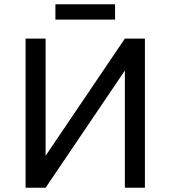

<svg xmlns="http://www.w3.org/2000/svg" viewBox="-20 -881 800 901"><path d="M100 0V-700H194V-150L566 -700H660V0H566V-550L194 0ZM240 -789V-861H520V-789Z"/></svg>

Font: Golos Text
Style: Regular
Weight: 400
Designer: A.Korolkova, Vitaly Kuzmin
Foundry: ParaType Ltd
Version: Version 2.004